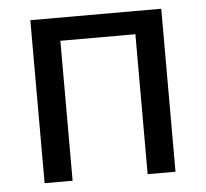

<svg xmlns="http://www.w3.org/2000/svg" viewBox="-44 -574 664 620"><g transform="rotate(-5 288.5 -264.0)"><path d="M500.5 0H410.2V-453.6H167V0H76.2V-528.3H500.5Z"/></g></svg>

Font: RobotoInd
Style: Regular
Weight: 400
Designer: Google
Version: Version 2.001101; 2014